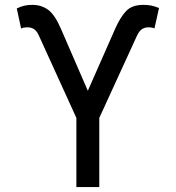

<svg xmlns="http://www.w3.org/2000/svg" viewBox="-20 -757 711 777"><path d="M289.1 0V-279.8L137.2 -613.3Q129.4 -630.9 118.2 -638.7Q106.9 -646.5 90.3 -646.5Q84 -646.5 76.7 -645.3Q69.3 -644 65.4 -641.6L47.9 -722.7Q64.5 -731 78.9 -734.1Q93.3 -737.3 111.3 -737.3Q147.5 -737.3 174.8 -717.3Q202.1 -697.3 226.1 -641.6L335.4 -389.6L446.3 -641.1Q466.8 -687.5 490.5 -712.4Q514.2 -737.3 560.1 -737.3Q578.1 -737.3 592.5 -734.4Q606.9 -731.4 623.5 -724.6L605 -641.6Q602.1 -644 595 -645.3Q587.9 -646.5 581.1 -646.5Q565.4 -646.5 554.2 -638.7Q543 -630.9 534.7 -613.3L381.8 -279.8V0Z"/></svg>

Font: Inter Variable LoSnoCo
Style: Regular
Weight: 400
Designer: Rasmus Andersson
Foundry: rsms
Version: Version 4.000;git-a52131595; featfreeze: case,dlig,ss01,ss02